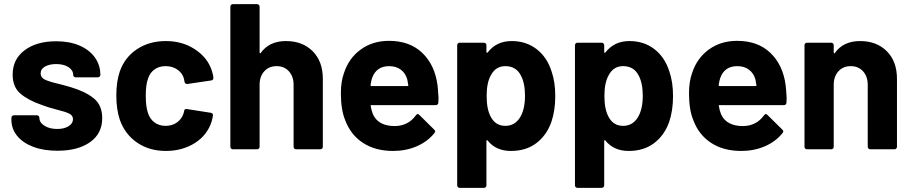

<svg xmlns="http://www.w3.org/2000/svg" viewBox="-20 -720 4395 926"><path d="M35 -142V-152Q35 -157 38.5 -160.5Q42 -164 47 -164H158Q163 -164 166.5 -160.5Q170 -157 170 -152V-151Q170 -129 194.5 -113.5Q219 -98 256 -98Q290 -98 311 -111.5Q332 -125 332 -145Q332 -163 314 -172Q296 -181 255 -191Q208 -203 181 -214Q117 -236 79 -268Q41 -300 41 -360Q41 -434 98.5 -477.5Q156 -521 251 -521Q315 -521 363 -500.5Q411 -480 437.5 -443Q464 -406 464 -359Q464 -354 460.5 -350.5Q457 -347 452 -347H345Q340 -347 336.5 -350.5Q333 -354 333 -359Q333 -381 310.5 -396Q288 -411 251 -411Q218 -411 197 -399Q176 -387 176 -366Q176 -346 196.5 -336Q217 -326 265 -315Q276 -312 290 -308.5Q304 -305 320 -300Q391 -279 432 -246Q473 -213 473 -150Q473 -76 414.5 -34.5Q356 7 257 7Q190 7 140 -12Q90 -31 62.5 -65Q35 -99 35 -142Z M558 -142Q541 -192 541 -260Q541 -327 558 -376Q582 -444 641 -483Q700 -522 780 -522Q860 -522 920.5 -482Q981 -442 1001 -381Q1009 -357 1009 -345V-343Q1009 -334 999 -332L884 -315H882Q873 -315 870 -325L867 -341Q860 -367 836 -384Q812 -401 779 -401Q747 -401 725 -385Q703 -369 694 -341Q683 -311 683 -259Q683 -207 693 -177Q702 -147 724.5 -130Q747 -113 779 -113Q810 -113 833.5 -129.5Q857 -146 866 -175Q867 -177 867 -181Q868 -182 868 -184Q869 -196 882 -194L997 -176Q1007 -174 1007 -165Q1007 -157 1001 -135Q980 -68 919.5 -30Q859 8 780 8Q700 8 641.5 -32Q583 -72 558 -142Z M1537 -340V-12Q1537 -7 1533.5 -3.5Q1530 0 1525 0H1408Q1403 0 1399.5 -3.5Q1396 -7 1396 -12V-311Q1396 -351 1373.5 -376Q1351 -401 1314 -401Q1277 -401 1254.5 -376Q1232 -351 1232 -311V-12Q1232 -7 1228.5 -3.5Q1225 0 1220 0H1103Q1098 0 1094.5 -3.5Q1091 -7 1091 -12V-688Q1091 -693 1094.5 -696.5Q1098 -700 1103 -700H1220Q1225 -700 1228.5 -696.5Q1232 -693 1232 -688V-467Q1232 -464 1234 -463Q1236 -462 1237 -464Q1278 -522 1359 -522Q1439 -522 1488 -473Q1537 -424 1537 -340Z M2094 -225Q2093 -213 2081 -213H1772Q1766 -213 1768 -208Q1771 -188 1779 -168Q1805 -112 1885 -112Q1949 -113 1986 -164Q1990 -170 1995 -170Q1998 -170 2002 -166L2074 -95Q2079 -90 2079 -86Q2079 -84 2075 -78Q2042 -37 1990 -14.5Q1938 8 1876 8Q1790 8 1730.5 -31Q1671 -70 1645 -140Q1624 -190 1624 -271Q1624 -326 1639 -368Q1662 -439 1719.5 -481Q1777 -523 1856 -523Q1956 -523 2016.5 -465Q2077 -407 2090 -310Q2092 -295 2095 -248Q2095 -238 2094 -225ZM1774 -342Q1770 -329 1767 -310Q1767 -305 1772 -305H1945Q1951 -305 1949 -310Q1944 -339 1944 -338Q1935 -368 1912.5 -384.5Q1890 -401 1857 -401Q1794 -401 1774 -342Z M2658 -256Q2658 -187 2639 -131Q2616 -67 2566.5 -29.5Q2517 8 2444 8Q2372 8 2332 -42Q2330 -45 2328 -44Q2326 -43 2326 -40V174Q2326 179 2322.5 182.5Q2319 186 2314 186H2197Q2192 186 2188.5 182.5Q2185 179 2185 174V-502Q2185 -507 2188.5 -510.5Q2192 -514 2197 -514H2314Q2319 -514 2322.5 -510.5Q2326 -507 2326 -502V-469Q2326 -466 2328 -465.5Q2330 -465 2332 -467Q2374 -522 2448 -522Q2517 -522 2567.5 -483.5Q2618 -445 2640 -376Q2658 -325 2658 -256ZM2512 -258Q2512 -321 2491 -358Q2468 -401 2417 -401Q2371 -401 2348 -358Q2327 -322 2327 -257Q2327 -190 2349 -153Q2372 -113 2417 -113Q2462 -113 2487 -152Q2512 -191 2512 -258Z M3226 -256Q3226 -187 3207 -131Q3184 -67 3134.5 -29.5Q3085 8 3012 8Q2940 8 2900 -42Q2898 -45 2896 -44Q2894 -43 2894 -40V174Q2894 179 2890.5 182.5Q2887 186 2882 186H2765Q2760 186 2756.5 182.5Q2753 179 2753 174V-502Q2753 -507 2756.5 -510.5Q2760 -514 2765 -514H2882Q2887 -514 2890.5 -510.5Q2894 -507 2894 -502V-469Q2894 -466 2896 -465.5Q2898 -465 2900 -467Q2942 -522 3016 -522Q3085 -522 3135.5 -483.5Q3186 -445 3208 -376Q3226 -325 3226 -256ZM3080 -258Q3080 -321 3059 -358Q3036 -401 2985 -401Q2939 -401 2916 -358Q2895 -322 2895 -257Q2895 -190 2917 -153Q2940 -113 2985 -113Q3030 -113 3055 -152Q3080 -191 3080 -258Z M3773 -225Q3772 -213 3760 -213H3451Q3445 -213 3447 -208Q3450 -188 3458 -168Q3484 -112 3564 -112Q3628 -113 3665 -164Q3669 -170 3674 -170Q3677 -170 3681 -166L3753 -95Q3758 -90 3758 -86Q3758 -84 3754 -78Q3721 -37 3669 -14.5Q3617 8 3555 8Q3469 8 3409.5 -31Q3350 -70 3324 -140Q3303 -190 3303 -271Q3303 -326 3318 -368Q3341 -439 3398.5 -481Q3456 -523 3535 -523Q3635 -523 3695.5 -465Q3756 -407 3769 -310Q3771 -295 3774 -248Q3774 -238 3773 -225ZM3453 -342Q3449 -329 3446 -310Q3446 -305 3451 -305H3624Q3630 -305 3628 -310Q3623 -339 3623 -338Q3614 -368 3591.5 -384.5Q3569 -401 3536 -401Q3473 -401 3453 -342Z M4306 -340V-12Q4306 -7 4302.5 -3.5Q4299 0 4294 0H4177Q4172 0 4168.5 -3.5Q4165 -7 4165 -12V-311Q4165 -351 4142.5 -376Q4120 -401 4083 -401Q4046 -401 4023.5 -376Q4001 -351 4001 -311V-12Q4001 -7 3997.5 -3.5Q3994 0 3989 0H3872Q3867 0 3863.5 -3.5Q3860 -7 3860 -12V-502Q3860 -507 3863.5 -510.5Q3867 -514 3872 -514H3989Q3994 -514 3997.5 -510.5Q4001 -507 4001 -502V-467Q4001 -464 4003 -463Q4005 -462 4006 -464Q4047 -522 4128 -522Q4208 -522 4257 -473Q4306 -424 4306 -340Z"/></svg>

Font: UMi
Style: Bold
Weight: 700
Designer: Peter Middis
Foundry: We Are UMi
Version: Version 1.0